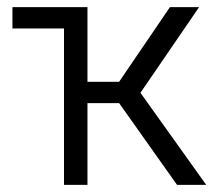

<svg xmlns="http://www.w3.org/2000/svg" viewBox="-20 -520 625 540"><path d="M15 -500H226V-290H315L458 -500H540L375 -259L560 0H478L315 -230H226V0H160V-440H15Z"/></svg>

Font: Retni Sans
Style: Regular
Weight: 400
Designer: Vitaly Kuzmin
Foundry: ParaType Ltd.
Version: Version 1.00;March 2, 2019;FontCreator 11.5.0.2425 64-bit; t